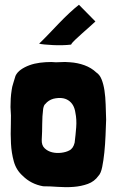

<svg xmlns="http://www.w3.org/2000/svg" viewBox="-20 -774 488 805"><path d="M144 -591Q151 -589 166.5 -587.5Q182 -586 201.5 -585Q221 -584 241.5 -584.5Q262 -585 278 -587Q282 -595 296 -608Q310 -621 326 -635.5Q342 -650 357 -663Q372 -676 379 -683L380 -684L311 -754Q293 -740 271 -719.5Q249 -699 226.5 -675.5Q204 -652 182.5 -629.5Q161 -607 144 -591ZM29 -397Q26 -378 25 -360.5Q24 -343 24 -325Q27 -292 25.5 -252Q24 -212 26 -172.5Q28 -133 38 -97Q48 -61 75 -37Q110 -2 161 7Q189 7 223 9.5Q257 12 289 9.5Q321 7 348.5 -3Q376 -13 393 -37Q403 -47 408.5 -74Q414 -101 417.5 -135Q421 -169 422.5 -206Q424 -243 425 -272Q424 -305 423 -336.5Q422 -368 418 -394.5Q414 -421 406 -441Q398 -461 384 -470Q363 -490 334 -500.5Q305 -511 273 -513Q252 -515 233.5 -513.5Q215 -512 195 -514Q171 -514 147.5 -511Q124 -508 103.5 -500.5Q83 -493 67.5 -482Q52 -471 45 -456Q42 -445 36 -426.5Q30 -408 29 -397ZM204 -360Q243 -369 267 -353Q291 -337 296 -302Q302 -273 299.5 -240.5Q297 -208 293 -176Q287 -151 270 -143Q257 -136 237 -133.5Q217 -131 198.5 -135.5Q180 -140 167 -152.5Q154 -165 155 -188Q157 -223 157 -254.5Q157 -286 161 -318Q164 -334 170 -338Q183 -354 204 -360Z"/></svg>

Font: Londrina Solid
Style: Regular
Weight: 400
Designer: Marcelo Magalhaes
Foundry: Marcelo Magalhães
Version: Version 1.002